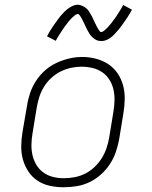

<svg xmlns="http://www.w3.org/2000/svg" viewBox="-20 -781 640 809"><path d="M248 8Q219 8 190.5 2Q162 -4 138.5 -19.5Q115 -35 99.5 -58.5Q84 -82 76.5 -109Q69 -136 69.5 -166Q70 -196 75 -226L94 -336Q98 -363 107 -389.5Q116 -416 132 -440.5Q148 -465 170 -484.5Q192 -504 218 -516Q244 -528 271.5 -534.5Q299 -541 327 -541Q356 -541 384.5 -533.5Q413 -526 436.5 -510.5Q460 -495 475.5 -472Q491 -449 498.5 -421.5Q506 -394 505.5 -364Q505 -334 500 -304L482 -194Q477 -167 468 -140.5Q459 -114 443 -89.5Q427 -65 405 -45.5Q383 -26 357 -13.5Q331 -1 303 3.5Q275 8 248 8ZM249 -30Q272 -30 295 -34.5Q318 -39 339 -49.5Q360 -60 378 -77Q396 -94 408.5 -114Q421 -134 428.5 -156Q436 -178 440 -201L458 -311Q462 -334 462.5 -358Q463 -382 458 -404Q453 -426 441 -445Q429 -464 411 -476.5Q393 -489 370 -494.5Q347 -500 323 -500Q301 -500 278.5 -495Q256 -490 235 -479.5Q214 -469 196 -452.5Q178 -436 165.5 -415.5Q153 -395 146 -373.5Q139 -352 135 -329L117 -219Q113 -196 112.5 -172.5Q112 -149 117 -127Q122 -105 133.5 -86Q145 -67 163 -54Q181 -41 203.5 -35.5Q226 -30 249 -30ZM407 -608Q401 -608 396 -609Q391 -610 386.5 -612Q382 -614 378 -617Q374 -620 370 -623.5Q366 -627 363 -630.5Q360 -634 357.5 -638Q355 -642 352.5 -646.5Q350 -651 347.5 -655.5Q345 -660 343 -664.5Q341 -669 339 -673Q337 -677 334.5 -682.5Q332 -688 329.5 -692.5Q327 -697 325 -701.5Q323 -706 320.5 -709.5Q318 -713 315 -717.5Q312 -722 308 -722Q304 -722 300 -719.5Q296 -717 293 -714.5Q290 -712 285 -707.5Q280 -703 278 -700.5Q276 -698 274 -696Q272 -694 269.5 -691Q267 -688 265 -685Q263 -682 260.5 -679Q258 -676 255.5 -672.5Q253 -669 250 -665Q247 -661 244.5 -657Q242 -653 239 -648.5Q236 -644 233 -639.5Q230 -635 227 -630Q224 -625 221 -620Q218 -615 215 -609L178 -628Q183 -638 188 -646Q193 -654 198 -662Q203 -670 208 -677Q213 -684 217.5 -690Q222 -696 226 -702Q230 -708 234.5 -713Q239 -718 243 -722.5Q247 -727 253 -733Q259 -739 265 -743.5Q271 -748 278 -752Q285 -756 292.5 -758.5Q300 -761 307 -761Q313 -761 318 -759.5Q323 -758 327.5 -756Q332 -754 336 -751.5Q340 -749 344 -745.5Q348 -742 351 -738.5Q354 -735 356.5 -730.5Q359 -726 361.5 -722Q364 -718 366.5 -713.5Q369 -709 371 -704.5Q373 -700 375 -695.5Q377 -691 379.5 -686Q382 -681 384.5 -676Q387 -671 389 -667Q391 -663 393.5 -659.5Q396 -656 399 -651Q402 -646 406 -646Q410 -646 414 -648.5Q418 -651 421 -653.5Q424 -656 429 -661Q434 -666 436 -668Q438 -670 440 -672.5Q442 -675 444.5 -678Q447 -681 449 -683.5Q451 -686 453.5 -689.5Q456 -693 458.5 -696.5Q461 -700 464 -703.5Q467 -707 469.5 -711.5Q472 -716 475 -720Q478 -724 481 -729Q484 -734 487 -739Q490 -744 493 -749Q496 -754 499 -760L536 -740Q531 -731 526 -722.5Q521 -714 516 -706.5Q511 -699 506 -692Q501 -685 496.5 -678.5Q492 -672 488 -666.5Q484 -661 479.5 -656Q475 -651 471 -646.5Q467 -642 461 -635.5Q455 -629 449 -624.5Q443 -620 436 -616Q429 -612 421.5 -610Q414 -608 407 -608Z"/></svg>

Font: Iosevka Slab XLtEx
Style: Italic
Weight: 200
Width: 7
Italic angle: -9°
Monospace: yes
Designer: Belleve Invis
Foundry: Belleve Invis
Version: Version 11.1.0; ttfautohint (v1.8.3)